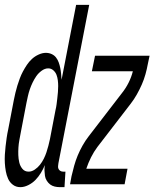

<svg xmlns="http://www.w3.org/2000/svg" viewBox="-44 -760 638 792"><path d="M40 12Q22 12 9 2Q-4 -8 -10.5 -22.5Q-17 -37 -20 -53.5Q-23 -70 -24 -87Q-25 -104 -24 -121.5Q-23 -139 -21 -156.5Q-19 -174 -16.5 -191.5Q-14 -209 -10 -227L13 -347Q16 -362 19.5 -377Q23 -392 27.5 -406.5Q32 -421 37.5 -436Q43 -451 50.5 -465Q58 -479 67 -492.5Q76 -506 88 -517Q100 -528 115.5 -535Q131 -542 145 -542Q158 -542 169 -537Q180 -532 187 -523Q194 -514 198 -503Q202 -492 204.5 -480Q207 -468 208 -456Q209 -444 210 -431L270 -740H324L197 -87Q196 -81 195.5 -74.5Q195 -68 197.5 -63Q200 -58 205 -55Q210 -52 216 -52H226L222 12H203Q192 12 181.5 9.5Q171 7 163 1Q155 -5 149 -14.5Q143 -24 141.5 -34.5Q140 -45 139.5 -56Q139 -67 141 -79Q134 -62 124.5 -46.5Q115 -31 102.5 -18Q90 -5 73 3.5Q56 12 40 12ZM74 -52Q87 -52 99.5 -60.5Q112 -69 121 -80.5Q130 -92 136.5 -105Q143 -118 147.5 -131.5Q152 -145 155.5 -158.5Q159 -172 162 -186L185 -306Q188 -318 189.5 -330.5Q191 -343 192.5 -355.5Q194 -368 195 -380.5Q196 -393 196 -405Q196 -417 194.5 -429Q193 -441 189 -451.5Q185 -462 176 -470Q167 -478 155 -478Q141 -478 127.5 -468Q114 -458 105.5 -445.5Q97 -433 90.5 -419.5Q84 -406 79 -391.5Q74 -377 71 -363Q68 -349 65 -335L42 -215Q39 -199 36 -183Q33 -167 32 -151.5Q31 -136 31.5 -120.5Q32 -105 35.5 -90Q39 -75 48.5 -63.5Q58 -52 74 -52ZM245 0 251 -33Q256 -55 262 -76.5Q268 -98 276.5 -118.5Q285 -139 296.5 -159.5Q308 -180 322 -198L459 -376Q475 -396 486.5 -419Q498 -442 504 -466H335L348 -530H573L566 -497Q562 -475 556 -453.5Q550 -432 541 -411.5Q532 -391 520.5 -370.5Q509 -350 495 -332L358 -154Q343 -134 331.5 -111Q320 -88 312 -64H482L470 0Z"/></svg>

Font: Lode
Style: Italic
Weight: 400
Italic angle: -11°
Monospace: yes
Designer: Belleve Invis
Foundry: Belleve Invis
Version: Version 29.2.0; ttfautohint (v1.8.3)